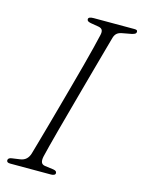

<svg xmlns="http://www.w3.org/2000/svg" viewBox="-108 -765 618 829"><g transform="rotate(15 201.0 -350.0)"><path d="M151.5 -66.5Q148 -49.5 151.8 -40.2Q155.5 -31 168.5 -29L206.5 -24Q215 -22.5 218.5 -19.5Q222 -16.5 222 -11Q222 -5.5 216.5 -2.8Q211 0 203.5 0H20.5Q12 0 8.2 -2.8Q4.5 -5.5 4.5 -10.5Q4.5 -16 8.8 -19.5Q13 -23 22 -24L57.5 -29Q74 -31.5 84 -40.8Q94 -50 99 -66Q104.5 -85 114.2 -119.5Q124 -154 136.5 -198.8Q149 -243.5 162.8 -293.8Q176.5 -344 190.5 -394.8Q204.5 -445.5 216.8 -492Q229 -538.5 238.5 -576Q248 -613.5 253 -636.5Q256.5 -651 252.8 -659.2Q249 -667.5 235.5 -670L199.5 -676Q190 -678 186.2 -681Q182.5 -684 182.5 -689.5Q183 -695 189 -697.5Q195 -700 206.5 -700H387.5Q396 -700 399 -698Q402 -696 402 -691Q402 -685.5 397.5 -682.2Q393 -679 382 -676.5L341.5 -669Q327 -666.5 318.8 -659.5Q310.5 -652.5 306.5 -639Q299.5 -614.5 289 -576Q278.5 -537.5 265.2 -490Q252 -442.5 238 -391Q224 -339.5 210.2 -289.2Q196.5 -239 184.5 -194.8Q172.5 -150.5 164 -117Q155.5 -83.5 151.5 -66.5Z"/></g></svg>

Font: Fraunces 72pt Soft Wonky ExtraLight
Style: Italic
Weight: 250
Italic angle: -16°
Version: Version 1.000;[b76b70a41]